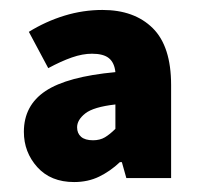

<svg xmlns="http://www.w3.org/2000/svg" viewBox="-20 -730 401 386"><path d="M129 -364Q82 -364 55 -394Q28 -424 28 -465Q28 -518 71.5 -547Q115 -576 212 -585Q210 -604 199 -613Q188 -622 165 -622Q146 -622 124.5 -614.5Q103 -607 77 -593L38 -666Q72 -687 109.5 -698.5Q147 -710 186 -710Q250 -710 287 -673.5Q324 -637 324 -559V-372H234L225 -404H221Q202 -386 179.5 -375Q157 -364 129 -364ZM167 -448Q181 -448 191 -454Q201 -460 212 -471V-520Q168 -515 151.5 -502Q135 -489 135 -474Q135 -462 143 -455Q151 -448 167 -448Z"/></svg>

Font: Source Sans 3 ExtraBold
Style: Regular
Weight: 800
Designer: Paul D. Hunt
Foundry: Adobe
Version: Version 3.052;hotconv 1.1.0;makeotfexe 2.6.0